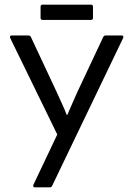

<svg xmlns="http://www.w3.org/2000/svg" viewBox="-20 -808 563 828"><path d="M130 0Q126 0 124 -3.5Q122 -7 124 -11L227 -228L24 -644Q20 -655 31 -655H102Q110 -655 113 -649L224 -412Q235 -387 246.5 -362.5Q258 -338 268 -312H270Q281 -338 292 -362.5Q303 -387 314 -412L425 -648Q428 -655 436 -655H505Q510 -655 511.5 -652Q513 -649 511 -644L205 -7Q202 0 194 0ZM164 -722Q155 -722 155 -731V-779Q155 -788 164 -788H372Q381 -788 381 -779V-731Q381 -722 372 -722Z"/></svg>

Font: Sofia Sans Semi Condensed
Style: Regular
Weight: 400
Designer: Botio Nikoltchev, Ani Petrova
Foundry: lettersoup
Version: Version 4.100; ttfautohint (v1.8.4.7-5d5b)